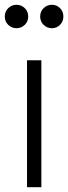

<svg xmlns="http://www.w3.org/2000/svg" viewBox="-47 -783 285 803"><path d="M66 -531H126V0H66ZM-27 -714Q-27 -735 -12.5 -749Q2 -763 22 -763Q42 -763 56.5 -749Q71 -735 71 -714Q71 -693 56.5 -679Q42 -665 22 -665Q2 -665 -12.5 -679Q-27 -693 -27 -714ZM170 -763Q190 -763 204 -749Q218 -735 218 -714Q218 -693 204 -679Q190 -665 170 -665Q150 -665 135.5 -679Q121 -693 121 -714Q121 -735 135.5 -749Q150 -763 170 -763Z"/></svg>

Font: Eudoxus Sans Light
Style: Regular
Weight: 300
Designer: Stijn de Vries
Foundry: tokotype
Version: Version 2.005